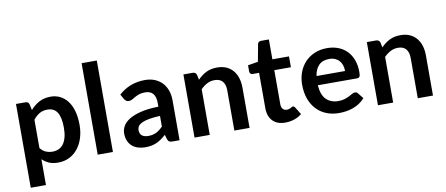

<svg xmlns="http://www.w3.org/2000/svg" viewBox="-76 -1056 3570 1536"><g transform="rotate(-10 1709.0 -288.0)"><path d="M66 167.5V-513H141.5Q153.5 -513 162 -507.5Q170.5 -502 173 -490.5L183 -443Q214 -478.5 254.2 -500.5Q294.5 -522.5 348.5 -522.5Q390.5 -522.5 425.2 -505Q460 -487.5 485.2 -454.2Q510.5 -421 524.2 -372.2Q538 -323.5 538 -260.5Q538 -203 522.5 -154Q507 -105 478.2 -69Q449.5 -33 408.8 -12.8Q368 7.5 317.5 7.5Q274 7.5 243.8 -5.8Q213.5 -19 189.5 -42.5V167.5ZM306 -425Q267.5 -425 240.2 -408.8Q213 -392.5 189.5 -363V-133Q210.5 -107 235.2 -96.8Q260 -86.5 288.5 -86.5Q316.5 -86.5 339.2 -97Q362 -107.5 377.8 -129Q393.5 -150.5 402 -183.2Q410.5 -216 410.5 -260.5Q410.5 -305.5 403.2 -336.8Q396 -368 382.5 -387.5Q369 -407 349.8 -416Q330.5 -425 306 -425Z M763 -743V0H639.5V-743Z M1304.5 0H1249Q1231.5 0 1221.5 -5.2Q1211.5 -10.5 1206.5 -26.5L1195.5 -63Q1176 -45.5 1157.2 -32.2Q1138.5 -19 1118.5 -10Q1098.5 -1 1076 3.5Q1053.5 8 1026 8Q993.5 8 966 -0.8Q938.5 -9.5 918.8 -27Q899 -44.5 888 -70.5Q877 -96.5 877 -131Q877 -160 892.2 -188.2Q907.5 -216.5 943 -239.2Q978.5 -262 1037.5 -277Q1096.5 -292 1184 -294V-324Q1184 -375.5 1162.5 -400.2Q1141 -425 1099 -425Q1069 -425 1049 -418Q1029 -411 1014.2 -402.2Q999.5 -393.5 987 -386.5Q974.5 -379.5 959.5 -379.5Q947 -379.5 938 -386Q929 -392.5 923.5 -402L901 -441.5Q989.5 -522.5 1114.5 -522.5Q1159.5 -522.5 1194.8 -507.8Q1230 -493 1254.5 -466.8Q1279 -440.5 1291.8 -404Q1304.5 -367.5 1304.5 -324ZM1064.5 -77Q1083.5 -77 1099.5 -80.5Q1115.5 -84 1129.8 -91Q1144 -98 1157.2 -108.2Q1170.5 -118.5 1184 -132.5V-219Q1130 -216.5 1093.8 -209.8Q1057.5 -203 1035.5 -192.5Q1013.5 -182 1004.2 -168Q995 -154 995 -137.5Q995 -105 1014.2 -91Q1033.5 -77 1064.5 -77Z M1426 0V-513H1501.5Q1525.5 -513 1533 -490.5L1541.5 -450Q1573 -482.5 1610.8 -501.8Q1648.5 -521 1700 -521Q1742 -521 1774.5 -506.8Q1807 -492.5 1828.8 -466.8Q1850.5 -441 1861.8 -405.2Q1873 -369.5 1873 -326.5V0H1749.5V-326.5Q1749.5 -373.5 1728 -399.2Q1706.5 -425 1662.5 -425Q1630.5 -425 1602.8 -410.8Q1575 -396.5 1549.5 -371V0Z M2163 8Q2096.5 8 2060.5 -29.8Q2024.5 -67.5 2024.5 -134V-420.5H1972.5Q1962.5 -420.5 1955.2 -427Q1948 -433.5 1948 -446.5V-495.5L2030.5 -509L2056.5 -649Q2058.5 -659 2065.8 -664.5Q2073 -670 2084 -670H2148V-508.5H2283V-420.5H2148V-142.5Q2148 -118.5 2160 -105Q2172 -91.5 2192 -91.5Q2203.5 -91.5 2211.2 -94.2Q2219 -97 2224.8 -100Q2230.5 -103 2235 -105.8Q2239.5 -108.5 2244 -108.5Q2249.5 -108.5 2253 -105.8Q2256.5 -103 2260.5 -97.5L2297.5 -37.5Q2270.5 -15 2235.5 -3.5Q2200.5 8 2163 8Z M2593.5 -521Q2642 -521 2682.8 -505.5Q2723.5 -490 2753 -460.2Q2782.5 -430.5 2799 -387.2Q2815.5 -344 2815.5 -288.5Q2815.5 -274.5 2814.2 -265.2Q2813 -256 2809.8 -250.8Q2806.5 -245.5 2801 -243.2Q2795.5 -241 2787 -241H2470Q2475.5 -162 2512.5 -125Q2549.5 -88 2610.5 -88Q2640.5 -88 2662.2 -95Q2684 -102 2700.2 -110.5Q2716.5 -119 2728.8 -126Q2741 -133 2752.5 -133Q2766.5 -133 2775 -121.5L2811 -76.5Q2790.5 -52.5 2765 -36.2Q2739.5 -20 2711.8 -10.2Q2684 -0.5 2655.2 3.5Q2626.5 7.5 2599.5 7.5Q2546 7.5 2500 -10.2Q2454 -28 2420 -62.8Q2386 -97.5 2366.5 -148.8Q2347 -200 2347 -267.5Q2347 -320 2364 -366.2Q2381 -412.5 2412.8 -446.8Q2444.5 -481 2490.2 -501Q2536 -521 2593.5 -521ZM2596 -432.5Q2541.5 -432.5 2511.2 -402Q2481 -371.5 2472.5 -315.5H2704.5Q2704.5 -339.5 2698 -360.8Q2691.5 -382 2678 -398Q2664.5 -414 2644 -423.2Q2623.5 -432.5 2596 -432.5Z M2916 0V-513H2991.5Q3015.5 -513 3023 -490.5L3031.5 -450Q3063 -482.5 3100.8 -501.8Q3138.5 -521 3190 -521Q3232 -521 3264.5 -506.8Q3297 -492.5 3318.8 -466.8Q3340.5 -441 3351.8 -405.2Q3363 -369.5 3363 -326.5V0H3239.5V-326.5Q3239.5 -373.5 3218 -399.2Q3196.5 -425 3152.5 -425Q3120.5 -425 3092.8 -410.8Q3065 -396.5 3039.5 -371V0Z"/></g></svg>

Font: Lato TR
Style: Bold
Weight: 700
Designer: Lukasz Dziedzic
Foundry: tyPoland Lukasz Dziedzic
Version: Version 1.104 2013